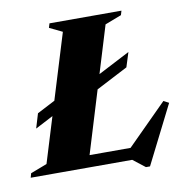

<svg xmlns="http://www.w3.org/2000/svg" viewBox="-111 -763 854 884"><g transform="rotate(-10 316.0 -320.5)"><path d="M431.5 -635.5 237.5 0H-30.5L-25 -20L52 -49.5L232 -636L172 -665L178 -685H514.5L508.5 -665ZM427 -36.5 632.5 -242 657 -229 519.5 44H500.5L444 0H111.5L132 -55.5H494ZM513 -492 491.5 -424 259.5 -303.5 192 -301 33.5 -218.5 54 -286.5 213 -369 280.5 -371.5Z"/></g></svg>

Font: Newsreader 36pt ExtraBold
Style: Italic
Weight: 800
Italic angle: -17°
Designer: Hugues Gentile
Foundry: Production Type
Version: Version 1.003